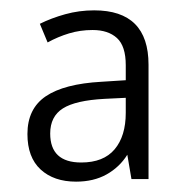

<svg xmlns="http://www.w3.org/2000/svg" viewBox="-20 -742 359 371"><path d="M162 -722Q267 -722 267 -617V-396H234L226 -443Q211 -419 186 -405Q161 -391 127 -391Q84 -391 58.5 -414.5Q33 -438 33 -483Q33 -532 68.5 -556Q104 -580 176 -584L223 -587V-616Q223 -653 206 -668.5Q189 -684 159 -684Q135 -684 113.5 -677.5Q92 -671 72 -660L57 -696Q79 -707 106 -714.5Q133 -722 162 -722ZM182 -551Q126 -548 101.5 -532.5Q77 -517 77 -484Q77 -428 137 -428Q180 -428 201.5 -453.5Q223 -479 223 -524V-553Z"/></svg>

Font: Noto Sans Lao UI SemCond Light
Style: Regular
Weight: 300
Width: 4
Designer: Monotype Design Team
Foundry: Monotype Imaging Inc.
Version: Version 2.000; ttfautohint (v1.8.4.7-5d5b)